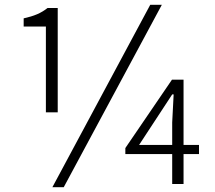

<svg xmlns="http://www.w3.org/2000/svg" viewBox="-20 -762 891 795"><path d="M499 -124V-149L692 -432H740V-162H804V-124H740V0H693V-124ZM197 13 602 -742H650L244 13ZM78 -686Q110 -693 133.5 -703Q157 -713 177 -729H219V-297H170V-652H78ZM693 -162V-255L699 -371H693L556 -162Z"/></svg>

Font: Kinto Sans Light
Style: Regular
Weight: 300
Designer: Authors: Ryoko NISHIZUKA  (kana & ideographs); Paul D. Hunt (Latin, Greek & Cyrillic); Wenlong ZHANG  (bopomofo); Sandol
Foundry: Adobe Systems Incorporated, ookami Inc.
Version: Version 0.001